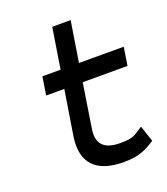

<svg xmlns="http://www.w3.org/2000/svg" viewBox="-122 -718 707 814"><g transform="rotate(-20 232.0 -310.5)"><path d="M84 -367H166L133 -160C118 -50 172 11 298 11C370 11 401 -8 438 -31L441 -33L417 -105L411 -102C379 -81 372 -70 311 -70C236 -70 208 -104 218 -168L249 -367H451L464 -449H262L291 -632H208L179 -449H97Z"/></g></svg>

Font: Charger Pro
Style: BdExtObl
Weight: 700
Designer: Jasper
Foundry: Cannot Into Space Fonts
Version: Version 1.09